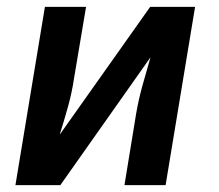

<svg xmlns="http://www.w3.org/2000/svg" viewBox="-20 -540 640 560"><path d="M25 0 111 -520H231L196 -312Q190 -271 178.5 -229.5Q167 -188 154 -147L418 -520H549L463 0H343L377 -208Q384 -249 395.5 -290.5Q407 -332 419 -373L156 0Z"/></svg>

Font: Iosevka Extended
Style: Bold Italic
Weight: 700
Width: 7
Italic angle: -9°
Monospace: yes
Designer: Belleve Invis
Foundry: Belleve Invis
Version: Version 32.5.0; ttfautohint (v1.8.4)